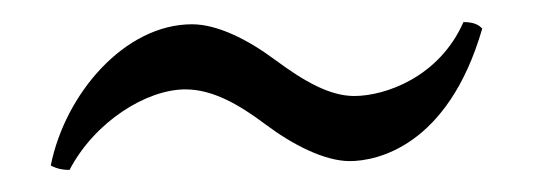

<svg xmlns="http://www.w3.org/2000/svg" viewBox="-20 -359 489 174"><path d="M26 -209C31.7 -206 37 -205 43 -205C66 -249 113 -278 148 -278C173 -278 196.8 -264.1 221 -246C245 -228 274 -213 297 -213C321 -213 386 -226 417 -333C413.7 -337.1 408 -339 400 -339C378 -289 329 -272 301 -272C279 -272 256 -285 229 -305C204.5 -323.2 177 -337 154 -337C93 -337 39 -274 26 -209Z"/></svg>

Font: Libertinus Math
Style: Regular
Weight: 400
Designer: Philipp H. Poll
Foundry: Khaled Hosny
Version: Version 6.2